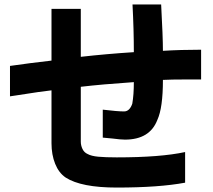

<svg xmlns="http://www.w3.org/2000/svg" viewBox="-20 -734 960 865"><path d="M814 89Q696 111 506 111Q346 111 276 66Q245 45 228.5 4Q212 -37 212 -89V-327Q172 -323 52 -304L25 -300V-437Q115 -450 212 -461V-694H344V-478Q459 -491 583 -499Q583 -599 577 -714H706Q714 -566 714 -505Q795 -510 886 -510V-376H818Q749 -376 714 -374Q714 -248 689 -194Q655 -105 543 -105Q524 -105 486 -110L443 -114V-240Q509 -232 539 -232Q564 -232 576 -267Q583 -307 583 -364Q437 -354 344 -343V-96Q344 -79 351.5 -63Q359 -47 375 -40Q391 -31 422.5 -28Q454 -25 506 -25Q703 -25 814 -49Z"/></svg>

Font: BM Euljiro oraeorae
Style: Regular
Weight: 400
Designer: Bongjin Kim; Bomjun Kim; Myungsoo Han; Hyesun Chae; Mikyoung Jeong; Wujin Sim; Minjae Kang; Suwha Jang;
Foundry: Sandoll Inc.
Version: Version 1.000;hotconv 1.0.109;makeexe 2.5.65596